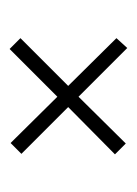

<svg xmlns="http://www.w3.org/2000/svg" viewBox="36 -416 279 390"><g transform="rotate(-90 175.0 -220.5)"><path d="M273 -101 174 -200 79 -104 57 -126 153 -221 58 -316 80 -338 174 -243 271 -340 293 -318 196 -221 293 -123Z"/></g></svg>

Font: Darker Grotesque Light Light
Style: Regular
Weight: 300
Version: Version 1.000;gftools[0.9.28]